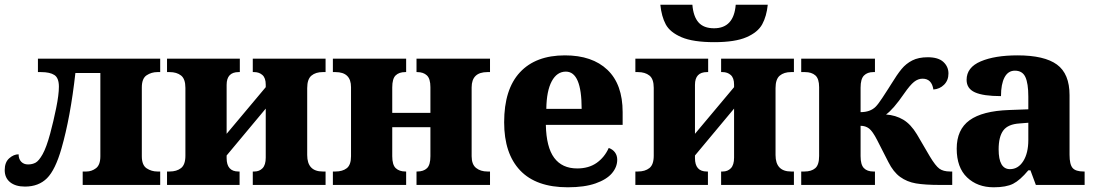

<svg xmlns="http://www.w3.org/2000/svg" viewBox="-20 -785 4652 815"><path d="M0 -63Q0 -96 19 -113Q38 -130 59 -130Q59 -110 70 -98.5Q81 -87 99 -87Q117 -87 131 -94.5Q145 -102 161 -130.5Q177 -159 193 -218Q207 -270 218.5 -326.5Q230 -383 230 -417Q230 -454 211 -466.5Q192 -479 154 -479H141V-536H660V-479H648Q623 -479 602.5 -465.5Q582 -452 582 -414V-122Q582 -84 602.5 -70.5Q623 -57 648 -57H660V0H331V-57H347Q369 -57 387.5 -71Q406 -85 406 -122V-475H300Q279 -287 241 -155Q215 -64 179.5 -28.5Q144 7 86 7Q46 7 23 -11.5Q0 -30 0 -63Z M689 -57H700Q730 -57 748.5 -71.5Q767 -86 767 -124V-412Q767 -450 748.5 -464.5Q730 -479 700 -479H689V-536H998V-479H993Q942 -479 942 -425V-217L1108 -415V-426Q1108 -454 1094 -466.5Q1080 -479 1059 -479H1053V-536H1362V-479H1350Q1320 -479 1302 -464Q1284 -449 1284 -411V-127Q1284 -57 1350 -57H1362V0H1053V-57H1060Q1081 -57 1094.5 -71Q1108 -85 1108 -116V-324L942 -125V-114Q942 -57 992 -57H997V0H689Z M1393 -57H1404Q1434 -57 1452 -71Q1470 -85 1470 -122V-415Q1470 -479 1404 -479H1393V-536H1704V-479H1700Q1674 -479 1659.5 -465Q1645 -451 1645 -414V-306H1807V-415Q1807 -451 1792 -465Q1777 -479 1751 -479H1748V-536H2060V-479H2049Q1982 -479 1982 -414V-122Q1982 -87 2001 -72Q2020 -57 2049 -57H2060V0H1748V-57H1751Q1778 -57 1792.5 -71Q1807 -85 1807 -122V-245H1645V-122Q1645 -85 1660 -71Q1675 -57 1701 -57H1704V0H1393Z M2120 -266Q2120 -406 2187 -478Q2254 -550 2378 -550Q2494 -550 2558.5 -488.5Q2623 -427 2623 -309V-255H2297Q2299 -160 2332.5 -115Q2366 -70 2430 -70Q2479 -70 2512.5 -93.5Q2546 -117 2564 -157Q2581 -151 2590.5 -138Q2600 -125 2600 -107Q2600 -76 2577.5 -49.5Q2555 -23 2508 -6.5Q2461 10 2390 10Q2256 10 2188 -61.5Q2120 -133 2120 -266ZM2449 -323Q2449 -481 2382 -481Q2344 -481 2322 -440Q2300 -399 2299 -323Z M2677 -57H2688Q2718 -57 2736.5 -71.5Q2755 -86 2755 -124V-412Q2755 -450 2736.5 -464.5Q2718 -479 2688 -479H2677V-536H2986V-479H2981Q2930 -479 2930 -425V-217L3096 -415V-426Q3096 -454 3082 -466.5Q3068 -479 3047 -479H3041V-536H3350V-479H3338Q3308 -479 3290 -464Q3272 -449 3272 -411V-127Q3272 -57 3338 -57H3350V0H3041V-57H3048Q3069 -57 3082.5 -71Q3096 -85 3096 -116V-324L2930 -125V-114Q2930 -57 2980 -57H2985V0H2677ZM2783 -765H2919Q2923 -715 2945 -690Q2967 -665 3011 -665Q3095 -665 3103 -765H3239Q3234 -716 3215.5 -682Q3197 -648 3148.5 -627Q3100 -606 3012 -606Q2922 -606 2873 -627Q2824 -648 2806 -681.5Q2788 -715 2783 -765Z M3381 -57H3395Q3424 -57 3440.5 -71Q3457 -85 3457 -123V-415Q3457 -451 3441 -465Q3425 -479 3397 -479H3381V-536H3694V-479H3687Q3662 -479 3647.5 -464.5Q3633 -450 3633 -413V-309Q3674 -309 3697 -332Q3708 -343 3726 -370.5Q3744 -398 3751 -409L3763 -428Q3788 -469 3807 -492Q3826 -515 3852.5 -528.5Q3879 -542 3918 -542Q3963 -542 3984.5 -522Q4006 -502 4006 -473Q4006 -444 3987.5 -425.5Q3969 -407 3942 -405Q3935 -451 3896 -451Q3877 -451 3860 -437.5Q3843 -424 3818 -388Q3772 -321 3741 -299Q3782 -296 3814 -277Q3846 -258 3872 -215L3927 -121Q3951 -81 3967.5 -69Q3984 -57 4013 -57H4022V0H3969Q3906 0 3868 -6.5Q3830 -13 3801 -34Q3772 -55 3751 -97L3703 -191Q3684 -228 3669 -239.5Q3654 -251 3633 -251V-122Q3633 -86 3647 -71.5Q3661 -57 3687 -57H3694V0H3381Z M4041 -154Q4041 -235 4095.5 -274.5Q4150 -314 4263 -318L4345 -321V-375Q4345 -431 4332.5 -458Q4320 -485 4288 -485Q4259 -485 4244 -456.5Q4229 -428 4229 -377Q4154 -377 4118.5 -393Q4083 -409 4083 -446Q4083 -499 4143 -524.5Q4203 -550 4299 -550Q4413 -550 4466.5 -511Q4520 -472 4520 -381V-128Q4520 -87 4533 -72Q4546 -57 4580 -57H4584V0H4377L4354 -62H4345Q4310 -20 4280.5 -5Q4251 10 4198 10Q4129 10 4085 -32Q4041 -74 4041 -154ZM4345 -191V-264L4308 -261Q4259 -258 4239 -231.5Q4219 -205 4219 -151Q4219 -67 4267 -67Q4302 -67 4323.5 -101Q4345 -135 4345 -191Z"/></svg>

Font: Noto Serif ExtraBold
Style: Regular
Weight: 800
Designer: Monotype Design Team
Foundry: Monotype Imaging Inc.
Version: Version 1.001